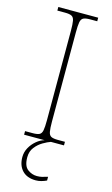

<svg xmlns="http://www.w3.org/2000/svg" viewBox="-140 -765 605 1037"><g transform="rotate(15 162.5 -246.0)"><path d="M50 0V-20H93Q118 -20 130 -26Q142 -32 145.5 -51Q149 -70 149 -108V-606Q149 -645 145.5 -663.5Q142 -682 130 -688Q118 -694 93 -694H50V-714H273V-694H233Q208 -694 196 -688Q184 -682 180.5 -663.5Q177 -645 177 -606V-108Q177 -70 180.5 -51Q184 -32 196 -26Q208 -20 233 -20H273V0ZM174 222Q125 222 98.5 194Q72 166 72 119Q72 91 85.5 66.5Q99 42 120.5 24Q142 6 165 0H200Q182 6 158 20Q134 34 116 57Q98 80 98 113Q98 162 122 180Q146 198 174 198Q190 198 202 195Q214 192 234 186V207Q219 214 204 218Q189 222 174 222Z"/></g></svg>

Font: Noto Serif Tamil Thin
Style: Regular
Weight: 100
Designer: Indian Type Foundry, Tom Grace, and the Monotype Design Team
Foundry: Monotype Imaging Inc.
Version: Version 2.004; ttfautohint (v1.8.4.7-5d5b)